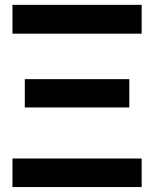

<svg xmlns="http://www.w3.org/2000/svg" viewBox="-20 -755 622 775"><path d="M30.3 0H551.8V-115.2H30.3ZM80.1 -321.3H502V-435.5H80.1ZM30.3 -619.1H551.8V-735.4H30.3Z"/></svg>

Font: Winston
Style: Bold
Weight: 700
Designer: Vernon Adams, Kim Jin-seong, David Berlow, Cristiano Sobral
Foundry: The Winston Project Authors
Version: Version 3.004